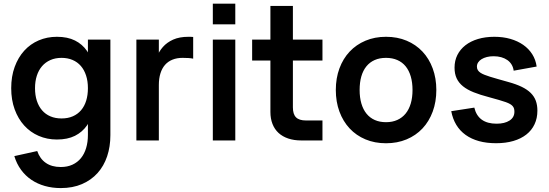

<svg xmlns="http://www.w3.org/2000/svg" viewBox="-20 -752 2938 1028"><path d="M309.5 -117.8Q343.7 -117.8 369.9 -129.3Q396.2 -140.8 414.2 -162Q432.3 -183.3 441.5 -213.2Q450.7 -243.1 450.7 -279.8Q450.7 -317.8 440.8 -347.9Q430.9 -378.1 412.8 -398.9Q394.7 -419.8 368.4 -431Q342.2 -442.2 309.5 -442.2Q276.2 -442.2 249.8 -430.5Q223.3 -418.8 205 -397.5Q186.7 -376.2 177.1 -346.3Q167.5 -316.4 167.5 -279.8Q167.5 -242.3 177.3 -212.2Q187.2 -182.1 205.5 -161.1Q223.8 -140.1 250 -129Q276.2 -117.8 309.5 -117.8ZM284.5 -555Q341.8 -555 381.5 -535.1Q421.1 -515.2 445.9 -479.2Q470.8 -443.2 481.8 -392.4Q492.8 -341.6 492.8 -279.8Q492.8 -218 481.7 -167.2Q470.7 -116.4 445.8 -80.5Q420.8 -44.7 381.2 -24.8Q341.6 -5 284.5 -5Q232.2 -5 187.2 -24.5Q142.3 -43.9 109.7 -79.9Q77 -115.8 58.5 -166.6Q40 -217.3 40 -279.8Q40 -343 58.6 -393.8Q77.2 -444.7 109.8 -480.6Q142.5 -516.6 187.4 -535.8Q232.2 -555 284.5 -555ZM571 -28.3Q571 33.1 553.6 85Q536.2 136.8 502.4 174.5Q468.5 212.2 419 233.6Q369.6 255 305.3 255Q260.1 255 220.3 243.8Q180.6 232.6 148.3 210.9Q116.1 189.2 92.6 157.1Q69.1 125.1 56.7 83.8L179.3 56.7Q193.5 98.1 225.3 120.1Q257.1 142.2 305.3 142.2Q340.8 142.2 367.9 129.7Q395 117.2 413.4 94.7Q431.8 72.1 441.2 40.4Q450.7 8.8 450.7 -30V-540H571Z M1014.3 -437.9Q1002.8 -440.5 988.6 -441.3Q974.4 -442.2 957.5 -442.2Q927.1 -442.2 903.5 -432.6Q879.8 -423.1 863.6 -404.7Q847.4 -386.2 839 -359.1Q830.5 -332 830.5 -297.2L803.8 -382.4Q807.9 -414.4 819.2 -445.2Q830.6 -476.1 852.2 -500.5Q873.8 -525 907.2 -540Q940.8 -555 989.2 -555Q995.7 -555 1001.8 -554.8Q1007.8 -554.6 1014.3 -554.1ZM710.2 0V-540H830.5V0Z M1119.5 -621.8V-732.5H1239.8V-621.8ZM1119.5 0V-540H1239.8V0Z M1330 -428H1706.5V-540H1330ZM1706.5 -107H1618Q1599.8 -107 1586.6 -111.2Q1573.4 -115.3 1564.9 -123.9Q1556.4 -132.4 1552.3 -145.7Q1548.2 -158.9 1548.2 -177.2V-720.1H1427.8V-162.7V-152.6Q1427.8 -116.8 1439 -88.2Q1450.2 -59.7 1471.4 -40.2Q1492.5 -20.8 1523.3 -10.4Q1554.2 0 1592.9 0H1603H1706.5Z M2046.7 15Q2107.4 15 2157 -5.8Q2206.5 -26.5 2242 -64.2Q2277.4 -101.9 2296.8 -154.5Q2316.2 -207 2316.2 -270.2Q2316.2 -333.1 2296.8 -385.5Q2277.5 -438 2242.1 -475.7Q2206.7 -513.4 2157.1 -534.2Q2107.6 -555 2046.7 -555Q1986.4 -555 1936.9 -534.1Q1887.3 -513.2 1852.1 -475.7Q1816.8 -438.2 1797.4 -385.8Q1778 -333.3 1778 -270.2Q1778 -207.2 1797.3 -154.7Q1816.7 -102.2 1851.9 -64.4Q1887.2 -26.6 1936.7 -5.8Q1986.2 15 2046.7 15ZM2046.7 -97.8Q2012.9 -97.8 1986.6 -109.5Q1960.3 -121.2 1942.3 -143.4Q1924.3 -165.6 1914.9 -197.7Q1905.5 -229.8 1905.5 -270.2Q1905.5 -310.8 1914.6 -342.7Q1923.8 -374.7 1941.7 -396.7Q1959.6 -418.8 1985.9 -430.5Q2012.2 -442.2 2046.7 -442.2Q2080.9 -442.2 2107.5 -430.5Q2134 -418.9 2152 -396.8Q2169.9 -374.7 2179.3 -342.6Q2188.7 -310.6 2188.7 -270.2Q2188.7 -229.8 2179.3 -198Q2169.9 -166.2 2151.8 -143.9Q2133.7 -121.7 2107.3 -109.8Q2081 -97.8 2046.7 -97.8Z M2635.9 14.8Q2687.7 14.8 2728.6 2.8Q2769.5 -9.2 2798.1 -31.7Q2826.8 -54.2 2842 -86.6Q2857.3 -118.9 2857.3 -159.5Q2857.3 -189.2 2848.8 -212.5Q2840.2 -235.9 2821.7 -254.2Q2803.1 -272.6 2773.6 -287Q2744.1 -301.3 2701.7 -313Q2670.8 -321.6 2646 -328.7Q2621.2 -335.8 2603.4 -341.3Q2587.3 -346.5 2574.3 -351.5Q2561.3 -356.6 2552.3 -362.6Q2543.3 -368.7 2538.4 -376.5Q2533.5 -384.4 2533.5 -395.3Q2533.5 -407.8 2540.1 -417.9Q2546.8 -428.1 2558.6 -435.3Q2570.5 -442.6 2586.9 -446.8Q2603.3 -450.9 2622.9 -450.9Q2645.2 -450.9 2664 -445.6Q2682.8 -440.2 2696.7 -430.3Q2710.7 -420.4 2719.3 -406Q2727.9 -391.6 2730.3 -373.5L2853.3 -395.7Q2848.3 -432.3 2829.7 -461.7Q2811.1 -491.1 2781.4 -511.8Q2751.7 -532.5 2712.6 -543.8Q2673.6 -555 2626.8 -555Q2578.6 -555 2539.2 -543.2Q2499.9 -531.4 2472 -509.7Q2444.2 -488 2428.9 -457.7Q2413.7 -427.3 2413.7 -389.8Q2413.7 -356.9 2424.9 -332.7Q2436.2 -308.4 2459 -290Q2481.8 -271.6 2516.4 -257.8Q2551 -244 2598.2 -231.7Q2629.6 -223.2 2652.1 -216.6Q2674.6 -210 2688.1 -205.2Q2702.1 -200.1 2710.9 -195Q2719.7 -189.9 2724.9 -183.8Q2730.2 -177.6 2732.2 -170.4Q2734.2 -163.2 2734.2 -153.8Q2734.2 -123.4 2708.1 -106.5Q2682.1 -89.7 2638.4 -89.7Q2589.5 -89.7 2559.5 -111.3Q2529.6 -132.9 2519.6 -175.8L2396 -156.7Q2403.8 -115.5 2423.1 -83.5Q2442.5 -51.5 2473.1 -29.6Q2503.7 -7.7 2544.6 3.6Q2585.5 14.8 2635.9 14.8Z"/></svg>

Font: Vela Sans GX ExtLt
Style: Regular
Weight: 200
Designer: Principal design: Mikhail Sharanda - project Manrope.
Design modification: Ravid Balaliev
Foundry: Mikhail Sharanda
Version: Version 1.001